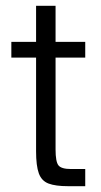

<svg xmlns="http://www.w3.org/2000/svg" viewBox="-20 -640 348 660"><path d="M214 0Q171 0 147 -9Q123 -18 113.5 -44Q104 -70 104 -120V-442H19V-496H104V-620H171V-496H273V-442H171V-126Q171 -84 181 -71.5Q191 -59 224 -59H273V0Z"/></svg>

Font: Atkinson Hyperlegible Next Light
Style: Regular
Weight: 300
Designer: Elliott Scott, Megan Eiswerth, Linus Boman, Theodore Petrosky, Letters from Sweden
Foundry: Applied Design Works, Letters from Sweden
Version: Version 2.001